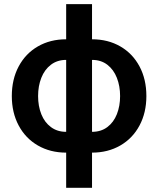

<svg xmlns="http://www.w3.org/2000/svg" viewBox="-20 -727 765 928"><path d="M299.8 10.7Q223.1 10.7 163.3 -23.7Q103.5 -58.1 70.3 -120.4Q37.1 -182.6 37.1 -262.7Q37.1 -343.8 70.3 -406Q103.5 -468.3 163.1 -502.7Q222.7 -537.1 299.8 -537.1V-707H424.8V-537.1Q502 -537.1 561.5 -502.7Q621.1 -468.3 654.3 -406Q687.5 -343.8 687.5 -262.7Q687.5 -182.6 654.3 -120.4Q621.1 -58.1 561.3 -23.7Q501.5 10.7 424.8 10.7V180.7H299.8ZM299.8 -437.5Q256.8 -437.5 226.1 -414.1Q195.3 -390.6 179.7 -350.8Q164.1 -311 164.1 -262.7Q164.1 -214.4 179.7 -175Q195.3 -135.7 226.1 -112.8Q256.8 -89.8 299.8 -89.8ZM560.5 -262.7Q560.5 -311 544.9 -350.8Q529.3 -390.6 498.8 -414.1Q468.3 -437.5 424.8 -437.5V-89.8Q468.3 -89.8 498.8 -112.8Q529.3 -135.7 544.9 -175Q560.5 -214.4 560.5 -262.7Z"/></svg>

Font: Pretendard GOV SemiBold
Style: Regular
Weight: 600
Designer: Base glyphs from Inter by Rasmus Andersson; Hangeul glyphs from Noto Sans CJK(Source Han Sans) by Jang Soo-young and Kan
Foundry: Kil Hyung-jin
Version: Version 1.309